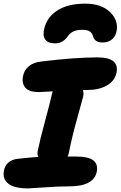

<svg xmlns="http://www.w3.org/2000/svg" viewBox="-25 -1003 664 1057"><path d="M443.8 -982.9Q529.8 -982.9 577.1 -939.9Q624.5 -897 618.2 -839.8Q613.8 -805.2 592.5 -787.1Q571.3 -769 540 -769Q497.1 -769 487.8 -801.8Q482.9 -819.8 470 -829.3Q457 -838.9 428.2 -838.9Q396.5 -838.9 378.4 -829.6Q360.4 -820.3 348.1 -803.2Q320.8 -764.2 278.8 -764.2Q238.3 -764.2 223.4 -786.6Q208.5 -809.1 219.2 -848.1Q234.9 -910.2 292.5 -946.5Q350.1 -982.9 443.8 -982.9ZM130.9 34.2Q52.2 34.2 19.8 7.3Q-12.7 -19.5 -2.9 -64.9Q1.5 -91.3 21.5 -108.4Q41.5 -125.5 74.2 -128.9Q146 -136.7 186 -139.2Q178.7 -153.8 183.1 -173.8Q195.3 -234.9 223.9 -339.8Q252.4 -444.8 259.8 -481Q260.7 -486.8 265.1 -500Q203.6 -496.1 189.9 -496.1Q134.3 -496.1 114 -520.8Q93.8 -545.4 102.1 -585Q108.4 -618.2 134.5 -638.9Q160.6 -659.7 200.2 -664.1Q386.7 -687 511.2 -687Q573.7 -687 599.4 -665.5Q625 -644 616.2 -602.1Q606.4 -556.6 563 -532.2Q519.5 -507.8 458 -507.8Q439.9 -507.8 431.2 -506.8Q437 -489.3 433.1 -472.2Q429.7 -457 400.1 -351.8Q370.6 -246.6 355 -166Q351.6 -148.9 347.2 -141.1H397.9Q523.4 -141.1 507.8 -58.1Q491.7 22.9 356 22.9Q296.9 22.9 219 28.6Q141.1 34.2 130.9 34.2Z"/></svg>

Font: Shantell Sans Bouncy
Style: Italic
Weight: 800
Italic angle: -11.31°
Designer: Stephen Nixon, Anya Danilova, Shantell Martin
Foundry: Arrow Type
Version: Version 1.006;[9816181b4]